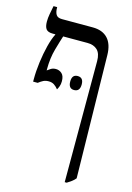

<svg xmlns="http://www.w3.org/2000/svg" viewBox="-132 -713 701 1019"><g transform="rotate(15 218.5 -203.5)"><path d="M163 -225Q153 -238 140.5 -246.5Q128 -255 110 -255Q93 -255 81 -249Q69 -243 55 -232H30V-245Q30 -290 36.5 -339.5Q43 -389 54 -432.5Q65 -476 79 -503V-505H64Q38 -505 28 -518Q18 -531 18 -559Q18 -579 22 -600.5Q26 -622 31 -647H51V-644Q51 -620 59.5 -606Q68 -592 92 -592H261Q315 -592 344 -561Q373 -530 374 -470L386 204Q377 215 365.5 223.5Q354 232 341 240H330V-425Q330 -467 310 -486Q290 -505 256 -505H122Q113 -478 98.5 -427Q84 -376 84 -314V-308Q92 -314 103 -321Q114 -328 130 -328Q149 -328 163 -315Q177 -302 177 -273Q177 -257 172.5 -245Q168 -233 163 -225ZM220 -284Q220 -322 251 -322Q283 -322 283 -284Q283 -245 251 -245Q220 -245 220 -284Z"/></g></svg>

Font: Noto Serif Hebrew Condensed
Style: Regular
Weight: 400
Width: 3
Designer: Monotype Design Team
Foundry: Monotype Imaging Inc.
Version: Version 2.004; ttfautohint (v1.8.4.7-5d5b)